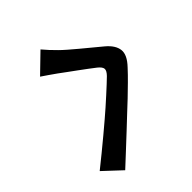

<svg xmlns="http://www.w3.org/2000/svg" viewBox="-108 -950 1217 1217"><g transform="rotate(45 500.0 -341.5)"><path d="M42.8 -301.8Q65.2 -320.5 83.7 -337.8Q102.2 -355 125.2 -378.1Q142.6 -395.5 164.6 -420.9Q186.6 -446.4 212.4 -477.1Q238.1 -507.8 264.9 -540.5Q291.6 -573.2 317.3 -603.7Q361.6 -656.4 408.6 -661.9Q455.6 -667.4 513.6 -612.1Q547.7 -580.9 583.2 -544.7Q618.8 -508.6 653.3 -472.6Q687.7 -436.6 717.3 -404.2Q751.3 -368.5 794 -322.7Q836.6 -276.9 881.3 -229.1Q926 -181.3 964 -140.1L853.5 -21.9Q820.4 -63.7 782.7 -109.6Q745 -155.4 708.8 -199.2Q672.6 -243.1 643 -277.2Q621.3 -303.3 594.9 -332.7Q568.6 -362.1 542.8 -390.8Q517.1 -419.5 495.1 -442.8Q473.1 -466 459.8 -479.9Q435.1 -504.1 417.3 -502.7Q399.5 -501.2 378 -474Q363.3 -455.3 343.7 -429Q324.1 -402.8 303 -374Q281.9 -345.2 262.2 -318.1Q242.4 -291 227.3 -270.8Q210.4 -247.2 193.3 -222.3Q176.2 -197.4 163 -177.8Z"/></g></svg>

Font: Noto Sans TC
Style: Regular
Weight: 100
Designer: Ryoko NISHIZUKA 西塚涼子 (kana, bopomofo & ideographs); Paul D. Hunt (Latin, Greek & Cyrillic); Sandoll Communications 산돌커뮤니
Foundry: Adobe
Version: Version 2.004;hotconv 1.0.118;makeotfexe 2.5.65603